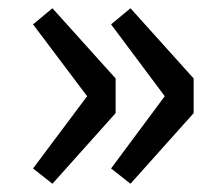

<svg xmlns="http://www.w3.org/2000/svg" viewBox="-20 -494 541 465"><path d="M60 -86 107 -49 260 -220V-304L107 -474L60 -435L191 -261ZM249 -86 296 -49 449 -220V-304L296 -474L249 -435L379 -261Z"/></svg>

Font: コーポレート・ロゴ ver3 Medium
Style: Regular
Weight: 500
Designer: [KANA_main] LOGOTYPE.JP [Source Han Sans] Ryoko NISHIZUKA 西塚涼子 (kana, bopomofo & ideographs); Paul D. Hunt (Latin, Greek
Version: Version 12.001;FEAKit 1.0